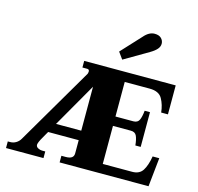

<svg xmlns="http://www.w3.org/2000/svg" viewBox="-136 -1142 1328 1287"><g transform="rotate(15 528.5 -499.0)"><path d="M581 -821 707 -957Q742 -998 781 -998Q812 -998 827.5 -982Q843 -966 843 -945Q843 -925 828 -907.5Q813 -890 784 -873L615 -774ZM16 -46H33Q54 -46 72.5 -57Q91 -68 102 -87L416 -623Q418 -627 418 -631Q419 -634 419 -639Q419 -654 404 -654H371V-700H1006V-499H959Q954 -551 931 -592.5Q908 -634 843 -634H670V-394H794Q824 -394 834.5 -417Q845 -440 849 -482H886V-241H849Q845 -283 834.5 -306Q824 -329 794 -329H670V-65H874Q924 -65 946.5 -100Q969 -135 980 -200H1026L1005 0H388V-46H419Q473 -46 473 -85V-177H261L250 -158Q219 -106 213 -86Q211 -78 211 -76Q211 -61 225.5 -53.5Q240 -46 253 -46H276V0H16ZM473 -243V-548L298 -243Z"/></g></svg>

Font: Taviraj ExtraBold
Style: Regular
Weight: 800
Designer: Katatrad Team
Foundry: CadsonDemak
Version: Version 1.001